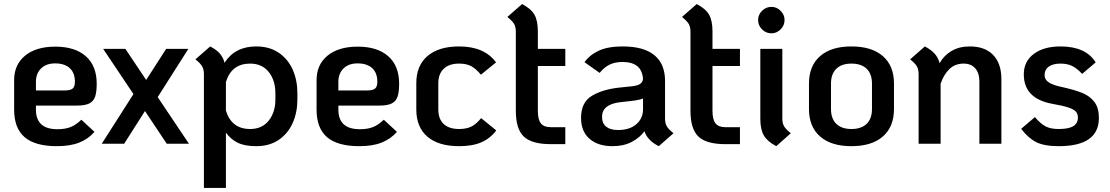

<svg xmlns="http://www.w3.org/2000/svg" viewBox="-20 -712 5500 951"><path d="M383 -119 448 -59Q418 -24 373 -6Q328 12 262 12Q154 12 102 -32.5Q50 -77 50 -169V-315Q50 -392 104.5 -436.5Q159 -481 254 -481Q351 -481 405 -433.5Q459 -386 459 -297Q459 -256 451 -233Q443 -210 422 -199.5Q401 -189 360 -189H158V-169Q158 -72 264 -72Q303 -72 329.5 -82.5Q356 -93 383 -119ZM158 -307V-264H301Q329 -264 340 -273.5Q351 -283 351 -307Q351 -351 325.5 -374.5Q300 -398 253 -398Q209 -398 183.5 -373Q158 -348 158 -307Z M806 0 698 -162 595 0H484L641 -246L491 -470H601L704 -316L803 -470H913L761 -231L916 0Z M1453 -251V-219Q1453 -156 1430 -103.5Q1407 -51 1361 -19.5Q1315 12 1249 12Q1191 12 1156.5 -5.5Q1122 -23 1099 -55V219H990V-345Q990 -369 980.5 -384.5Q971 -400 948 -418L1021 -482Q1052 -466 1069 -446.5Q1086 -427 1092 -401Q1144 -482 1249 -482Q1315 -482 1361 -450.5Q1407 -419 1430 -366.5Q1453 -314 1453 -251ZM1344 -251Q1344 -314 1311 -355.5Q1278 -397 1219 -397Q1127 -397 1099 -306V-164Q1127 -73 1219 -73Q1278 -73 1311 -114.5Q1344 -156 1344 -219Z M1881 -119 1946 -59Q1916 -24 1871 -6Q1826 12 1760 12Q1652 12 1600 -32.5Q1548 -77 1548 -169V-315Q1548 -392 1602.5 -436.5Q1657 -481 1752 -481Q1849 -481 1903 -433.5Q1957 -386 1957 -297Q1957 -256 1949 -233Q1941 -210 1920 -199.5Q1899 -189 1858 -189H1656V-169Q1656 -72 1762 -72Q1801 -72 1827.5 -82.5Q1854 -93 1881 -119ZM1656 -307V-264H1799Q1827 -264 1838 -273.5Q1849 -283 1849 -307Q1849 -351 1823.5 -374.5Q1798 -398 1751 -398Q1707 -398 1681.5 -373Q1656 -348 1656 -307Z M2042 -170V-300Q2042 -387 2097.5 -434.5Q2153 -482 2254 -482Q2379 -482 2437 -403L2362 -342Q2337 -372 2313.5 -384.5Q2290 -397 2254 -397Q2205 -397 2178 -371.5Q2151 -346 2151 -300V-170Q2151 -123 2177.5 -98Q2204 -73 2254 -73Q2291 -73 2315.5 -85.5Q2340 -98 2363 -127L2438 -66Q2409 -27 2365 -7.5Q2321 12 2254 12Q2152 12 2097 -35Q2042 -82 2042 -170Z M2644 -385V-163Q2644 -120 2659 -101Q2674 -82 2708 -82H2780V2H2708Q2614 2 2574.5 -35.5Q2535 -73 2535 -163V-555Q2535 -579 2526 -594Q2517 -609 2493 -628L2566 -692Q2610 -669 2627 -639.5Q2644 -610 2644 -557V-470H2780V-385Z M3316 -52 3243 12Q3187 -16 3172 -62Q3149 -30 3109 -9Q3069 12 3014 12Q2942 12 2900 -24.5Q2858 -61 2858 -128Q2858 -205 2911 -237Q2964 -269 3046 -278L3104 -284Q3136 -287 3149.5 -295.5Q3163 -304 3165 -321Q3159 -405 3064 -405Q3027 -405 3000.5 -392.5Q2974 -380 2950 -351L2875 -404Q2902 -441 2947 -461.5Q2992 -482 3064 -482Q3169 -482 3221.5 -438.5Q3274 -395 3274 -312V-125Q3274 -101 3283 -86Q3292 -71 3316 -52ZM3165 -170V-224Q3146 -216 3099 -211L3054 -206Q2962 -196 2962 -133Q2962 -101 2982.5 -84.5Q3003 -68 3041 -68Q3099 -68 3132 -97Q3165 -126 3165 -170Z M3509 -385V-163Q3509 -120 3524 -101Q3539 -82 3573 -82H3645V2H3573Q3479 2 3439.5 -35.5Q3400 -73 3400 -163V-555Q3400 -579 3391 -594Q3382 -609 3358 -628L3431 -692Q3475 -669 3492 -639.5Q3509 -610 3509 -557V-470H3645V-385Z M3735 -613Q3735 -639 3754.5 -658.5Q3774 -678 3801 -678Q3827 -678 3846.5 -658.5Q3866 -639 3866 -613Q3866 -586 3846.5 -566.5Q3827 -547 3801 -547Q3774 -547 3754.5 -566.5Q3735 -586 3735 -613ZM3746 -123V-470H3855V-125Q3855 -101 3864 -86Q3873 -71 3897 -52L3825 12Q3781 -11 3763.5 -41Q3746 -71 3746 -123Z M3987 -172V-298Q3987 -386 4042 -434Q4097 -482 4197 -482Q4298 -482 4353 -434Q4408 -386 4408 -298V-172Q4408 -84 4353 -36Q4298 12 4197 12Q4097 12 4042 -36Q3987 -84 3987 -172ZM4299 -172V-298Q4299 -346 4272.5 -371.5Q4246 -397 4197 -397Q4149 -397 4122.5 -371.5Q4096 -346 4096 -298V-172Q4096 -124 4122.5 -98.5Q4149 -73 4197 -73Q4246 -73 4272.5 -98.5Q4299 -124 4299 -172Z M4940 -320V0H4831V-309Q4831 -350 4810.5 -373.5Q4790 -397 4753 -397Q4710 -397 4682 -369.5Q4654 -342 4639 -297V0H4530V-345Q4530 -369 4521 -384Q4512 -399 4488 -418L4561 -482Q4593 -465 4610 -445.5Q4627 -426 4634 -399Q4655 -437 4693 -459.5Q4731 -482 4783 -482Q4859 -482 4899.5 -439.5Q4940 -397 4940 -320Z M5038 -74 5106 -132Q5134 -99 5159 -86Q5184 -73 5224 -73Q5273 -73 5296 -87Q5319 -101 5319 -130Q5319 -148 5308.5 -159.5Q5298 -171 5270.5 -180Q5243 -189 5191 -198Q5051 -224 5051 -344Q5051 -408 5100.5 -445Q5150 -482 5233 -482Q5358 -482 5407 -403L5340 -346Q5315 -373 5291 -385Q5267 -397 5233 -397Q5195 -397 5174.5 -382Q5154 -367 5154 -341Q5154 -316 5177 -302.5Q5200 -289 5240 -281Q5303 -267 5341 -251.5Q5379 -236 5401 -206.5Q5423 -177 5423 -128Q5423 12 5224 12Q5151 12 5111.5 -8.5Q5072 -29 5038 -74Z"/></svg>

Font: KoHo SemiBold
Style: Regular
Weight: 600
Designer: Cadson Demak & Katatrad Team
Foundry: Cadson Demak Co.,Ltd.
Version: Version 1.000; ttfautohint (v1.6)